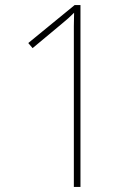

<svg xmlns="http://www.w3.org/2000/svg" viewBox="-20 -800 549 754"><path d="M296 -66H270V-631Q270 -670 270 -697.5Q270 -725 271 -750Q260 -739 249 -729Q238 -719 222 -706L108 -611L91 -631L273 -780H296Z"/></svg>

Font: Noto Sans Malayalam UI SemiCondensed Thin
Style: Regular
Weight: 100
Width: 4
Designer: Jelle Bosma - Monotype Design Team
Foundry: Monotype Imaging Inc.
Version: Version 2.104; ttfautohint (v1.8.4.7-5d5b)